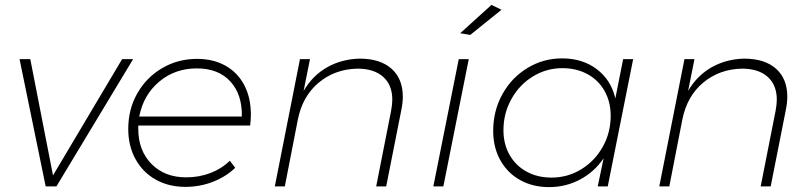

<svg xmlns="http://www.w3.org/2000/svg" viewBox="-20 -763 3315 786"><path d="M525 -521 211 0H167L60 -521H104L197 -45L480 -521Z M546 -249V-236Q546 -147 600 -92Q654 -37 742 -37Q795 -37 841 -54.5Q887 -72 921 -105L943 -76Q904 -39 851 -18.5Q798 2 739 2Q670 2 617 -28Q564 -58 534.5 -112Q505 -166 505 -235Q505 -316 542.5 -381.5Q580 -447 644.5 -484.5Q709 -522 787 -522Q854 -522 904 -493.5Q954 -465 980.5 -413.5Q1007 -362 1007 -294Q1007 -272 1004 -249ZM550 -286H970Q972 -376 923 -429.5Q874 -483 786 -483Q696 -483 631.5 -428.5Q567 -374 550 -286Z M1629 -367Q1629 -342 1623 -313L1561 0H1520L1581 -309Q1586 -336 1586 -355Q1586 -415 1548.5 -448.5Q1511 -482 1443 -482Q1351 -480 1284.5 -424.5Q1218 -369 1199 -272L1146 0H1105L1208 -521H1249L1223 -391Q1260 -454 1319 -487.5Q1378 -521 1452 -523Q1536 -523 1582.5 -482Q1629 -441 1629 -367Z M1992 -743 2033 -723 1905 -620 1864 -627ZM1899 -521 1795 0H1754L1858 -521Z M1999 -227Q1999 -309 2036.5 -377Q2074 -445 2139 -484.5Q2204 -524 2281 -524Q2365 -524 2423.5 -479.5Q2482 -435 2499 -360L2531 -521H2572L2468 0H2427L2451 -115Q2413 -59 2354.5 -28Q2296 3 2228 3Q2161 3 2109 -26Q2057 -55 2028 -107.5Q1999 -160 1999 -227ZM2480 -289Q2480 -346 2455 -390.5Q2430 -435 2385 -459.5Q2340 -484 2282 -484Q2217 -484 2161.5 -450Q2106 -416 2073.5 -357.5Q2041 -299 2041 -230Q2041 -173 2066 -129Q2091 -85 2135.5 -60.5Q2180 -36 2238 -36Q2304 -36 2359.5 -70Q2415 -104 2447.5 -162Q2480 -220 2480 -289Z M3203 -367Q3203 -342 3197 -313L3135 0H3094L3155 -309Q3160 -336 3160 -355Q3160 -415 3122.5 -448.5Q3085 -482 3017 -482Q2925 -480 2858.5 -424.5Q2792 -369 2773 -272L2720 0H2679L2782 -521H2823L2797 -391Q2834 -454 2893 -487.5Q2952 -521 3026 -523Q3110 -523 3156.5 -482Q3203 -441 3203 -367Z"/></svg>

Font: TypoPRO Montserrat
Style: Italic
Weight: 275
Italic angle: -11.3°
Designer: Julieta Ulanovsky
Foundry: Julieta Ulanovsky
Version: Version 6.001